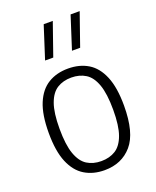

<svg xmlns="http://www.w3.org/2000/svg" viewBox="-150 -895 807 993"><g transform="rotate(-20 253.0 -399.0)"><path d="M252.5 9.5Q190 9.5 143.5 -18.8Q97 -47 71.2 -108.5Q45.5 -170 45.5 -270.5Q45.5 -370.5 71 -431.8Q96.5 -493 143 -521.2Q189.5 -549.5 252.5 -549.5Q315.5 -549.5 362 -521.5Q408.5 -493.5 434.2 -432Q460 -370.5 460 -270.5Q460 -121 403.5 -55.8Q347 9.5 252.5 9.5ZM252.5 -40.5Q298 -40.5 331 -61.2Q364 -82 382 -131.8Q400 -181.5 400 -269Q400 -357.5 382 -408Q364 -458.5 330.8 -479.2Q297.5 -500 252.5 -500Q207.5 -500 174.5 -479.5Q141.5 -459 123.5 -409.2Q105.5 -359.5 105.5 -272Q105.5 -183 123.5 -132.5Q141.5 -82 174.5 -61.2Q207.5 -40.5 252.5 -40.5ZM304 -629 361.5 -808H411.5L349 -629ZM156 -629 213.5 -808H263.5L201 -629Z"/></g></svg>

Font: Encode Sans SemiCondensed SemiCondensed Light
Style: Regular
Weight: 300
Width: 4
Designer: Multiple Designers
Foundry: Impallari Type
Version: Version 3.000; ttfautohint (v1.8.3) -l 8 -r 50 -G 200 -x 14 